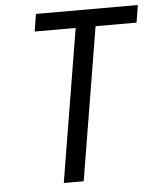

<svg xmlns="http://www.w3.org/2000/svg" viewBox="-53 -780 681 826"><g transform="rotate(-5 288.0 -367.5)"><path d="M189 0H275L384 -660H561L573 -735H133L121 -660H298Z"/></g></svg>

Font: Iosevka Sparkle
Style: Italic
Weight: 400
Italic angle: -9°
Designer: Belleve Invis
Foundry: Belleve Invis
Version: Version 4.5.0; ttfautohint (v1.8.3)